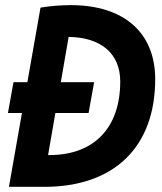

<svg xmlns="http://www.w3.org/2000/svg" viewBox="-20 -723 626 743"><path d="M10.7 -285.6H64.9L14.6 0H151.9C421.9 0 580.6 -154.3 580.6 -416.5C580.6 -596.7 459.5 -703.1 254.4 -703.1C212.9 -703.1 172.9 -699.7 136.7 -693.4L85.9 -404.8H32.2ZM166 -123 194.3 -285.6H322.8L344.2 -404.8H215.3L245.6 -580.1C371.6 -578.6 445.3 -515.1 445.3 -407.7C445.3 -228.5 343.8 -123 172.4 -123Z"/></svg>

Font: Cascadia Mono PL
Style: Bold Italic
Weight: 700
Italic angle: -10°
Monospace: yes
Designer: Aaron Bell
Foundry: Saja Typeworks
Version: Version 2404.023